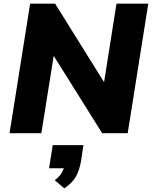

<svg xmlns="http://www.w3.org/2000/svg" viewBox="-20 -725 827 1045"><path d="M32 0 144 -705H280L560 -256H543L614 -705H787L675 0H536L258 -444H276L205 0ZM330 300 278 256Q304 236 316.5 214.5Q329 193 332 171L364 191H247L267 65H434L421 152Q413 199 394 234.5Q375 270 330 300Z"/></svg>

Font: Nunito Sans 10pt Black
Style: Italic
Weight: 900
Italic angle: -9°
Designer: Vernon Adams
Foundry: Vernon Adams
Version: Version 3.101;gftools[0.9.27]